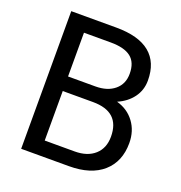

<svg xmlns="http://www.w3.org/2000/svg" viewBox="-128 -822 880 932"><g transform="rotate(20 311.5 -355.5)"><path d="M82.5 0V-710.9H314.9Q430.7 -710.9 489 -663.1Q547.4 -615.2 547.4 -521.5Q547.4 -471.7 519 -433.3Q490.7 -395 441.9 -374Q499.5 -357.9 533 -312.7Q566.4 -267.6 566.4 -205.1Q566.4 -109.4 504.4 -54.7Q442.4 0 329.1 0ZM176.3 -332.5V-76.7H331.1Q396.5 -76.7 434.3 -110.6Q472.2 -144.5 472.2 -204.1Q472.2 -332.5 332.5 -332.5ZM176.3 -407.7H317.9Q379.4 -407.7 416.3 -438.5Q453.1 -469.2 453.1 -522Q453.1 -580.6 418.9 -607.2Q384.8 -633.8 314.9 -633.8H176.3Z"/></g></svg>

Font: Roboto
Style: Regular
Weight: 400
Designer: Google
Version: Version 2.001047; 2015